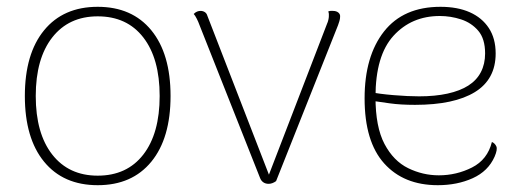

<svg xmlns="http://www.w3.org/2000/svg" viewBox="-20 -532 1535 564"><path d="M267 12Q166 12 109.5 -57Q53 -126 53 -250Q53 -374 109.5 -443Q166 -512 267 -512Q368 -512 424.5 -443Q481 -374 481 -250Q481 -126 424.5 -57Q368 12 267 12ZM267 -16Q353 -16 401 -78Q449 -140 449 -250Q449 -360 401 -422Q353 -484 267 -484Q182 -484 133.5 -422Q85 -360 85 -250Q85 -140 133.5 -78Q182 -16 267 -16Z M769 8Q760 8 753.5 3.5Q747 -1 744 -9L565 -461Q563 -467 558 -477Q553 -487 549 -491Q554 -496 559 -498Q564 -500 569 -500Q576 -500 581.5 -496.5Q587 -493 589 -486L775 -6H765L941 -463Q943 -467 944.5 -473.5Q946 -480 946 -484Q946 -487 946 -491Q946 -495 944 -498Q948 -500 951 -500Q954 -500 958 -500Q968 -500 974 -495Q980 -490 979 -482Q979 -477 977 -470Q975 -463 973 -458L791 0Q780 8 769 8Z M1266 12Q1166 12 1108.5 -52Q1051 -116 1051 -243Q1051 -367 1108 -439.5Q1165 -512 1274 -512Q1324 -512 1360 -496Q1396 -480 1416 -449.5Q1436 -419 1436 -375Q1436 -299 1375 -261.5Q1314 -224 1199 -224Q1156 -224 1124.5 -228.5Q1093 -233 1065 -237V-262Q1094 -256 1136.5 -252.5Q1179 -249 1211 -249Q1258 -249 1294.5 -257Q1331 -265 1355.5 -280.5Q1380 -296 1392.5 -320Q1405 -344 1405 -375Q1405 -418 1385 -441.5Q1365 -465 1334.5 -475Q1304 -485 1272 -485Q1189 -485 1136 -427Q1083 -369 1083 -247Q1083 -159 1109.5 -109Q1136 -59 1179 -38Q1222 -17 1269 -17Q1321 -17 1366.5 -40Q1412 -63 1425 -115Q1434 -111 1438 -102Q1442 -93 1433 -72Q1414 -29 1368.5 -8.5Q1323 12 1266 12Z"/></svg>

Font: Arima Thin
Style: Regular
Weight: 100
Designer: Joana Correia and Natanael Gama
Foundry: NDISCOVER
Version: Version 1.101;gftools[0.9.23]